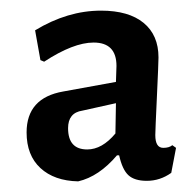

<svg xmlns="http://www.w3.org/2000/svg" viewBox="-20 -670 368 361"><path d="M170 -650Q222 -650 250 -627Q278 -604 278 -562Q278 -552 275 -488Q272 -424 272 -416Q272 -392 287 -392Q298 -392 304 -397L311 -392L302 -345Q281 -330 256 -330Q233 -330 221.5 -340.5Q210 -351 204 -378H200Q166 -338 127 -329Q82 -330 56 -354Q30 -378 30 -421Q30 -486 99 -498L198 -516L199 -546Q199 -590 156 -590Q118 -590 63 -554L56 -557L46 -613Q107 -650 170 -650ZM198 -476 135 -462Q108 -458 108 -429Q108 -389 144 -389Q172 -389 197 -419Z"/></svg>

Font: Alegreya Sans SC Medium
Style: Regular
Weight: 500
Designer: Juan Pablo del Peral
Foundry: Huerta Tipografica
Version: Version 2.001;PS 002.001;hotconv 1.0.88;makeotf.lib2.5.64775